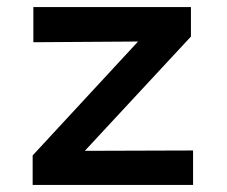

<svg xmlns="http://www.w3.org/2000/svg" viewBox="-20 -521 640 541"><path d="M72 0V-83L369 -404L74 -402V-501H518V-418L219 -96L524 -97V0Z"/></svg>

Font: Red Hat Mono Medium
Style: Regular
Weight: 500
Monospace: yes
Designer: Pentagram, MCKL
Foundry: Pentagram, MCKL
Version: Version 1.023; ttfautohint (v1.8.3)